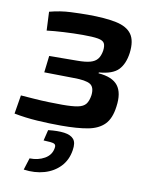

<svg xmlns="http://www.w3.org/2000/svg" viewBox="-88 -562 678 860"><g transform="rotate(10 251.0 -132.0)"><path d="M241 -500Q321 -500 371 -489.5Q421 -479 442 -449.5Q463 -420 456 -364Q449 -313 423 -286Q397 -259 335 -254L334 -250Q398 -245 423 -212.5Q448 -180 439 -117Q432 -62 405.5 -35Q379 -8 331.5 1Q284 10 209 10Q156 10 101 6.5Q46 3 -5 -7L9 -92Q37 -90 70 -87.5Q103 -85 136.5 -84Q170 -83 198 -83Q244 -83 269 -88Q294 -93 305 -107Q316 -121 320 -148Q324 -185 303.5 -197.5Q283 -210 227 -210L94 -212L103 -288L231 -289Q267 -289 289 -295Q311 -301 322 -315Q333 -329 337 -353Q340 -376 333.5 -387.5Q327 -399 304 -403Q281 -407 235 -407Q194 -407 149 -404.5Q104 -402 72 -398L68 -483Q117 -496 164 -498Q211 -500 241 -500ZM156 40Q199 35 229 39Q259 43 272.5 59Q286 75 280 110Q273 155 244.5 185Q216 215 173 227.5Q130 240 79 233L96 179Q135 180 164.5 163Q194 146 199 114Q202 99 192 94.5Q182 90 144 89Z"/></g></svg>

Font: Exo 2 SemiBold
Style: Italic
Weight: 600
Italic angle: -8°
Designer: Natanael Gama
Foundry: Natanael Gama
Version: Version 2.010